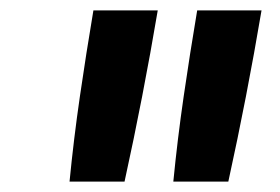

<svg xmlns="http://www.w3.org/2000/svg" viewBox="-20 -792 540 370"><path d="M114 -442Q122 -524 134 -606.5Q146 -689 160 -772H284Q270 -689 254 -606.5Q238 -524 220 -442ZM314 -442Q322 -524 334 -606.5Q346 -689 360 -772H484Q470 -689 454 -606.5Q438 -524 420 -442Z"/></svg>

Font: Iosevka Oblique
Style: Bold
Weight: 700
Italic angle: -9°
Monospace: yes
Designer: Belleve Invis
Foundry: Belleve Invis
Version: Version 32.5.0; ttfautohint (v1.8.4)